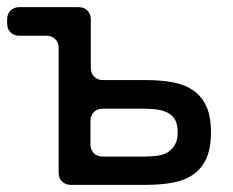

<svg xmlns="http://www.w3.org/2000/svg" viewBox="-20 -517 651 537"><path d="M144 -34V-383Q144 -398 134.5 -407.5Q125 -417 110 -417H34Q19 -417 9.5 -426.5Q0 -436 0 -451V-463Q0 -478 9.5 -487.5Q19 -497 34 -497H200Q215 -497 224.5 -487.5Q234 -478 234 -463V-327Q234 -312 243.5 -302.5Q253 -293 268 -293H389Q429 -293 462.5 -287Q496 -281 520 -264.5Q544 -248 557 -220Q570 -192 570 -147Q570 -102 557 -73.5Q544 -45 520 -28.5Q496 -12 462.5 -6Q429 0 389 0H178Q163 0 153.5 -9.5Q144 -19 144 -34ZM267 -79H381Q400 -79 417.5 -81Q435 -83 448 -90.5Q461 -98 469 -111.5Q477 -125 477 -147Q477 -170 469 -183Q461 -196 447.5 -202.5Q434 -209 417 -211Q400 -213 381 -213H267Q252 -213 242.5 -203.5Q233 -194 233 -179V-113Q233 -98 242.5 -88.5Q252 -79 267 -79Z"/></svg>

Font: Higure Gothic Medium
Style: Regular
Weight: 500
Designer: Yoshimichi Ohira
Foundry: Positype
Version: Version 1.000